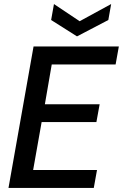

<svg xmlns="http://www.w3.org/2000/svg" viewBox="-20 -930 608 950"><path d="M22 0 146 -700H568L552 -611H236L202 -414H473L457 -326H186L144 -89H460L444 0ZM361 -750 233 -831 247 -910 374 -825 530 -910 516 -831Z"/></svg>

Font: Rethink Sans Medium
Style: Italic
Weight: 500
Italic angle: -10°
Designer: The Rethink Sans project authors (Hans Thiessen). DM Sans designed by Colophon Foundry.
Foundry: Rethink Communications LLC
Version: Version 1.001